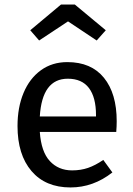

<svg xmlns="http://www.w3.org/2000/svg" viewBox="-20 -812 584 844"><path d="M491 -232H155Q161 -145 199 -104Q237 -63 297 -63Q335 -63 367 -74Q399 -85 434 -109L474 -54Q390 12 290 12Q180 12 118.5 -60Q57 -132 57 -258Q57 -340 83.5 -403.5Q110 -467 159.5 -503Q209 -539 276 -539Q381 -539 437 -470Q493 -401 493 -279Q493 -256 491 -232ZM402 -306Q402 -384 371 -425Q340 -466 278 -466Q165 -466 155 -300H402ZM113 -679 248 -792H309L445 -679L405 -634L279 -718L152 -634Z"/></svg>

Font: Statis Sans
Style: Regular
Weight: 400
Designer: bBox Type GmbH
Foundry: bBox Type GmbH
Version: Version 1.000